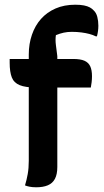

<svg xmlns="http://www.w3.org/2000/svg" viewBox="-20 -786 440 814"><path d="M21 -536H290Q321 -536 338 -528.5Q355 -521 362.5 -505Q370 -489 370 -463Q370 -450 368.5 -437.5Q367 -425 365 -415H132Q88 -415 63.5 -425Q39 -435 30 -458Q21 -481 21 -520Q21 -524 21 -528Q21 -532 21 -536ZM223 -78Q223 -47 213 -28Q203 -9 183 -0.5Q163 8 134 8Q117 8 105 5.5Q93 3 86 0Q93 -23 97.5 -48Q102 -73 102 -104Q102 -160 102 -216.5Q102 -273 102 -329.5Q102 -386 102 -442.5Q102 -499 102 -555Q102 -600 115.5 -639Q129 -678 154 -706Q179 -734 215.5 -750Q252 -766 299 -766Q321 -766 336 -763Q351 -760 361 -754.5Q371 -749 377 -742Q388 -732 392.5 -714.5Q397 -697 397 -677Q397 -666 395.5 -654.5Q394 -643 391 -632H386Q374 -638 359 -642Q344 -646 325 -648.5Q306 -651 284 -651Q266 -651 250 -647.5Q234 -644 217 -637Q214 -618 217 -595Q220 -572 223 -548Q223 -516 223 -469.5Q223 -423 223 -369Q223 -315 223 -261Q223 -207 223 -159.5Q223 -112 223 -78Z"/></svg>

Font: Recursive Casual SemiBold
Style: Regular
Weight: 600
Version: Version 1.047